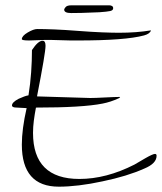

<svg xmlns="http://www.w3.org/2000/svg" viewBox="-20 -669 608 721"><path d="M89 -517Q62 -517 62 -522Q62 -534 84 -547Q106 -560 120 -560Q146 -560 184 -558.5Q222 -557 273 -553Q325 -549 363.5 -547.5Q402 -546 427 -546Q493 -546 547 -555Q543 -542 521 -536Q451 -517 272 -517Q262 -517 246 -517Q230 -517 209 -518Q189 -519 173.5 -519Q158 -519 147 -519Q137 -519 118 -518Q99 -517 89 -517ZM201 32Q62 32 62 -126Q62 -184 80 -263Q74 -263 61.5 -264Q49 -265 43 -265Q25 -265 25 -273Q25 -285 50 -298Q61 -303 70.5 -306.5Q80 -310 87 -311Q94 -355 97 -398Q100 -441 100 -481Q123 -516 140 -516Q151 -516 151 -497Q151 -484 143 -436.5Q135 -389 119 -307L319 -301Q328 -301 341.5 -301.5Q355 -302 374 -303Q393 -304 406.5 -304.5Q420 -305 429 -305Q431 -305 431 -304Q430 -303 429 -302Q428 -301 426 -300Q396 -286 365 -280Q290 -265 115 -265Q110 -239 107 -215.5Q104 -192 104 -170Q104 3 278 3Q379 3 485 -51L526 -75Q554 -91 562 -91Q568 -91 568 -84Q568 -55 522 -36Q457 -7 365 12Q319 22 277.5 27Q236 32 201 32ZM247 -620Q221 -620 221 -633Q221 -636 226.5 -642.5Q232 -649 248 -649H391Q396 -649 400.5 -646.5Q405 -644 405 -638Q405 -630 393.5 -627.5Q382 -625 353 -623Q311 -621 286 -620.5Q261 -620 247 -620Z"/></svg>

Font: Shalimar
Style: Regular
Weight: 400
Designer: Robert E. Leuschke
Foundry: Robert E. Leuschke
Version: Version 1.010; ttfautohint (v1.8.3)